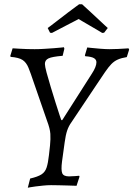

<svg xmlns="http://www.w3.org/2000/svg" viewBox="-20 -866 624 898"><path d="M190 -567Q190 -556 198 -526Q206 -496 217.5 -458.5Q229 -421 240 -385.5Q251 -350 259 -326.5Q267 -303 267 -304H271L410 -522Q431 -554 431 -575Q431 -587 419.5 -594Q408 -601 379 -603L377 -607L388 -644Q388 -644 406.5 -642Q425 -640 450 -638Q475 -636 492 -636Q511 -636 531.5 -637Q552 -638 566.5 -639Q581 -640 581 -640L584 -634L573 -599Q548 -595 531 -587.5Q514 -580 500.5 -566Q487 -552 471 -528.5Q455 -505 431 -469L314 -294Q301 -276 294 -255Q287 -234 282.5 -200.5Q278 -167 270 -110Q265 -71 271 -56Q277 -41 303 -41Q317 -41 333.5 -42.5Q350 -44 350 -44L352 -40L338 3Q338 3 325.5 2.5Q313 2 294 1.5Q275 1 254.5 0.5Q234 0 219 0Q201 0 182 2Q163 4 146.5 6Q130 8 120 10Q110 12 110 12L121 -31Q156 -39 173.5 -50Q191 -61 198 -82.5Q205 -104 209 -141L214 -186Q217 -216 215.5 -240Q214 -264 200 -301L137 -483Q123 -525 113 -549.5Q103 -574 85.5 -585.5Q68 -597 30 -600L28 -604L39 -640Q39 -640 48.5 -639.5Q58 -639 74 -638Q90 -637 108 -636.5Q126 -636 142 -636Q163 -636 186.5 -637.5Q210 -639 231 -640.5Q252 -642 265.5 -643.5Q279 -645 279 -645L281 -638L273 -605Q224 -601 207 -593Q190 -585 190 -567ZM203 -735Q203 -735 218 -746Q233 -757 254.5 -774Q276 -791 298 -807.5Q320 -824 335 -835Q350 -846 350 -846H364Q364 -846 376 -835Q388 -824 406 -807.5Q424 -791 442 -774Q460 -757 472 -746Q484 -735 484 -735L467 -713L458 -712Q458 -712 441.5 -722Q425 -732 403 -744.5Q381 -757 364.5 -767Q348 -777 348 -777Q348 -777 335.5 -770.5Q323 -764 304.5 -754.5Q286 -745 267 -735Q248 -725 235.5 -718.5Q223 -712 223 -712L214 -713Z"/></svg>

Font: Alegreya
Style: Italic
Weight: 400
Italic angle: -7°
Designer: Juan Pablo del Peral
Foundry: Huerta Tipografica
Version: Version 2.009